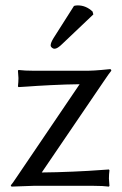

<svg xmlns="http://www.w3.org/2000/svg" viewBox="-20 -693 456 716"><path d="M255.9 -670.9Q261.7 -672.9 270 -672.9Q300.8 -672.9 325.2 -649.9L328.1 -639.2L212.9 -529.8Q193.8 -510.7 183.1 -511.2Q178.2 -511.2 173.6 -515.1Q168.9 -519 168.9 -523.9Q168.9 -533.7 180.2 -551.8ZM135.7 -49.8Q189.9 -50.3 252.4 -53Q314.9 -55.7 350.6 -58.6L386.2 -61L388.2 -58.1Q386.2 -42 386.2 -26.9Q386.2 -25.9 388.2 0L386.2 2.9Q364.3 0 330.1 0H104L22.9 2.9L20 -1.5Q25.9 -7.8 42 -32.2L276.9 -378.9Q226.1 -378.4 169.2 -375.5Q112.3 -372.6 80.6 -370.1L48.8 -368.2L46.9 -371.1Q48.8 -387.2 48.8 -401.9Q48.8 -402.8 46.9 -429.2L48.8 -432.1Q71.8 -429.2 105 -429.2H309.1Q318.8 -429.2 333 -430.2Q347.2 -431.2 358.4 -432.1Q369.6 -433.1 378.9 -434.1Q388.2 -435.1 389.6 -435.1Q392.6 -435.1 393.8 -433.6Q395 -432.1 395 -429.2Q388.2 -421.4 365.2 -387.2Z"/></svg>

Font: Biolilbert
Style: Regular
Weight: 400
Designer: Philipp H. Poll
Foundry: Philipp H. Poll
Version: Version 1.1.0